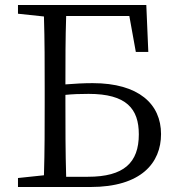

<svg xmlns="http://www.w3.org/2000/svg" viewBox="-20 -749 705 769"><path d="M245 -41C242 -140 242 -240 242 -338V-369C271 -372 301 -373 335 -373C487 -373 536 -313 536 -211C536 -97 476 -41 332 -41ZM498 -685 524 -541H574L566 -729H52V-694L156 -683C159 -587 159 -489 159 -393V-338C159 -240 159 -143 156 -47L52 -36V0H342C546 0 625 -97 625 -212C625 -332 536 -416 351 -416C316 -416 279 -414 242 -411C242 -505 242 -596 245 -685Z"/></svg>

Font: Shippori Mincho
Style: Regular
Weight: 400
Designer: Bonji Tadano  Ryoko NISHIZUKA  (kana & ideographs); Frank Grießhammer (Latin, Greek & Cyrillic); Wenlong ZHANG  (bopomof
Foundry: Adobe Systems Incorporated
Version: Version 1.003;PS 1.001;hotconv 16.6.54;makeotf.lib2.5.65590